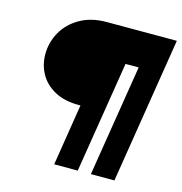

<svg xmlns="http://www.w3.org/2000/svg" viewBox="-104 -795 844 890"><g transform="rotate(15 318.0 -350.0)"><path d="M524 0H411L497 -535H434L348 0H235L282 -295H272Q204 -295 157 -321Q110 -347 86.5 -389.5Q63 -432 63 -483Q63 -539 90.5 -588.5Q118 -638 171.5 -669Q225 -700 299 -700H636Z"/></g></svg>

Font: Be Vietnam Black
Style: Italic
Weight: 900
Italic angle: -9°
Designer: Lam Bao; Tony Le; Vietanh Nguyen
Foundry: Yellow Type Foundry
Version: Version 5.000